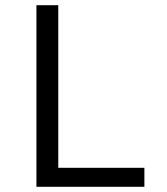

<svg xmlns="http://www.w3.org/2000/svg" viewBox="-20 -718 640 738"><path d="M535 0V-73H204V-698H120V0Z"/></svg>

Font: IBM Mono
Style: Regular
Weight: 400
Monospace: yes
Designer: Mike Abbink, Paul van der Laan, Pieter van Rosmalen
Foundry: Bold Monday
Version: Version 2.3